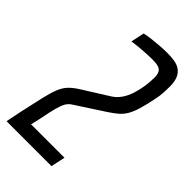

<svg xmlns="http://www.w3.org/2000/svg" viewBox="-237 -761 825 825"><g transform="rotate(45 175.5 -348.0)"><path d="M-20 0 -5 -74Q9 -139 18.5 -179.5Q28 -220 38 -245Q48 -270 63.5 -286.5Q79 -303 104 -319L222 -393Q243 -406 257.5 -427Q272 -448 280.5 -474.5Q289 -501 293 -529Q297 -557 297 -582Q297 -602 291 -612.5Q285 -623 271.5 -627Q258 -631 235 -631Q221 -631 201 -630Q181 -629 159 -627Q137 -625 117 -622L130 -683Q146 -687 167.5 -689.5Q189 -692 214 -694Q239 -696 261 -696Q284 -696 304 -693Q324 -690 339 -680Q354 -670 362.5 -651Q371 -632 371 -601Q371 -585 370 -565Q369 -545 364 -521Q355 -476 346 -446Q337 -416 325.5 -396.5Q314 -377 297.5 -363Q281 -349 258 -334L132 -252Q115 -242 106.5 -227Q98 -212 91 -186Q84 -160 75 -113L64 -65H267L253 0Z"/></g></svg>

Font: Saira UltraCondensed Medium
Style: Italic
Weight: 500
Width: 1
Italic angle: -12°
Designer: Hector Gatti with collaboration of the Omnibus-Type team
Foundry: Omnibus-Type
Version: Version 1.101